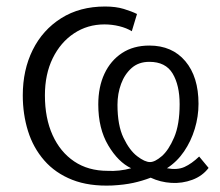

<svg xmlns="http://www.w3.org/2000/svg" viewBox="-20 -561 675 590"><path d="M325 9Q254 12 202 -8.5Q150 -29 116 -68Q82 -107 66 -158.5Q50 -210 50 -268Q50 -346 80.5 -407.5Q111 -469 168 -505Q225 -541 303 -541Q336 -541 360.5 -533.5Q385 -526 401 -518L385 -465Q369 -475 346.5 -480.5Q324 -486 301 -486Q249 -486 207.5 -458.5Q166 -431 142 -382Q118 -333 118 -268Q118 -198 141.5 -146Q165 -94 208 -65Q251 -36 311 -36Q328 -35 346.5 -37Q365 -39 383 -44Q343 -63 312.5 -114.5Q282 -166 282 -240Q282 -294 301 -334.5Q320 -375 355 -398Q390 -421 439 -421Q509 -421 549.5 -373Q590 -325 590 -242Q590 -203 578.5 -165Q567 -127 545.5 -95.5Q524 -64 493 -44Q525 -38 547 -48Q569 -58 592 -80L621 -45Q602 -20 571 -8.5Q540 3 506.5 1Q473 -1 443 -15Q417 -5 389.5 1Q362 7 325 9ZM441 -63Q456 -63 477 -81Q498 -99 515 -138.5Q532 -178 532 -241Q532 -299 510.5 -335Q489 -371 439 -371Q406 -371 384.5 -352Q363 -333 352 -303Q341 -273 341 -239Q341 -176 359.5 -137.5Q378 -99 401.5 -81Q425 -63 441 -63Z"/></svg>

Font: Libre Franklin Light
Style: Regular
Weight: 300
Designer: Pablo Impallari, Rodrigo Fuenzalida, Nhung Nguyen
Foundry: Impallari Type
Version: Version 3.000